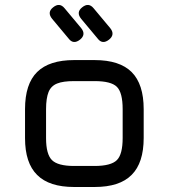

<svg xmlns="http://www.w3.org/2000/svg" viewBox="-20 -747 674 767"><path d="M300 -589C316.5 -602.5 318 -618 304 -635C304 -635 238 -714 238 -714C238 -714 238 -714 238 -714C224.5 -730.5 209 -731.5 192 -717.5C192 -717.5 192 -717.5 192 -717.5C175.5 -704.5 174 -689 188.5 -671.5C188.5 -671.5 254.5 -592.5 254.5 -592.5C254.5 -592.5 254.5 -592.5 254.5 -592.5C267 -576 282.5 -575 300 -589C300 -589 300 -589 300 -589ZM416 -589C432.5 -602.5 434 -618 420 -635C420 -635 354 -714 354 -714C354 -714 354 -714 354 -714C340.5 -730.5 325 -731.5 308 -717.5C308 -717.5 308 -717.5 308 -717.5C291.5 -704.5 290 -689 304.5 -671.5C304.5 -671.5 370.5 -592.5 370.5 -592.5C370.5 -592.5 370.5 -592.5 370.5 -592.5C383 -576 398.5 -575 416 -589C416 -589 416 -589 416 -589ZM358 0C358 0 358 0 358 0C424.5 0 474 -16 506 -48.5C538 -80.5 554 -129.5 554 -196C554 -196 554 -311 554 -311C554 -311 554 -311 554 -311C554 -377.5 538 -427 506 -459C474 -491 424.5 -507 358 -507C358 -507 276 -507 276 -507C276 -507 276 -507 276 -507C209.5 -507 160.5 -491 128.5 -459.5C96 -427.5 80 -378 80 -311C80 -311 80 -195 80 -195C80 -195 80 -195 80 -195C80 -129 96 -80 128.5 -48C160.5 -16 209.5 0 276 0C276 0 358 0 358 0ZM164 -311C164 -311 164 -311 164 -311C164 -340.5 167.5 -363 174 -379.5C180.5 -395.5 192 -407 208.5 -413.5C224.5 -420 247 -423 276 -423C276 -423 358 -423 358 -423C358 -423 358 -423 358 -423C401.5 -423 431.5 -415.5 447 -400C462.5 -384.5 470 -354.5 470 -311C470 -311 470 -196 470 -196C470 -196 470 -196 470 -196C470 -152.5 462.5 -123 447 -107.5C431.5 -92 401.5 -84 358 -84C358 -84 276 -84 276 -84C276 -84 276 -84 276 -84C232.5 -84 203 -92 187.5 -107.5C172 -123 164 -152 164 -195C164 -195 164 -311 164 -311Z"/></svg>

Font: Jura-Fortis-Bold
Style: Bold
Weight: 500
Designer: Daniel Johnson, Alexei Vanyashin, Mirko Velimirovic
Foundry: Daniel Johnson
Version: ""